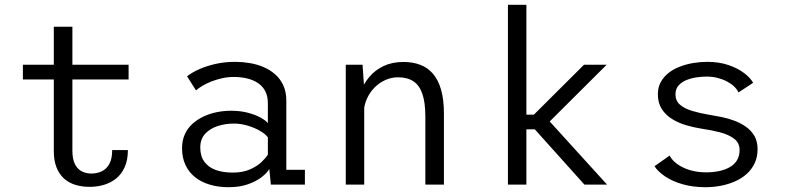

<svg xmlns="http://www.w3.org/2000/svg" viewBox="-20 -770 3290 801"><path d="M204.5 -139.5V-658.5H282V-142Q282 -106.5 292.5 -85.5Q303 -64.5 321 -55.2Q339 -46 361.5 -46Q384.5 -46 404.2 -55.2Q424 -64.5 436 -85.8Q448 -107 448 -144H513.5Q513.5 -102 500.2 -72.8Q487 -43.5 464.8 -25.5Q442.5 -7.5 414 1Q385.5 9.5 354 9.5Q321.5 9.5 294.5 1.2Q267.5 -7 247.2 -25Q227 -43 215.8 -71.5Q204.5 -100 204.5 -139.5ZM75.5 -438.5V-500H516.5V-438.5Z M933.5 11Q890.5 11 854.8 0.2Q819 -10.5 793.2 -31.2Q767.5 -52 753.5 -82.2Q739.5 -112.5 739.5 -151.5Q739.5 -184 751 -209.5Q762.5 -235 783 -253.5Q803.5 -272 829.8 -284.2Q856 -296.5 885.2 -302.2Q914.5 -308 944 -308Q981.5 -308 1012.8 -300Q1044 -292 1066 -280Q1088 -268 1097.5 -256.5V-339Q1097.5 -370.5 1085.5 -391.8Q1073.5 -413 1053.2 -425.5Q1033 -438 1007.8 -443.5Q982.5 -449 955.5 -449Q930 -449 906 -443.5Q882 -438 861.2 -429.8Q840.5 -421.5 824.2 -411.8Q808 -402 797.5 -393L760.5 -451.5Q778 -466 807.8 -479.8Q837.5 -493.5 876.8 -502.8Q916 -512 962 -512Q991 -512 1021.2 -507Q1051.5 -502 1078.8 -490.5Q1106 -479 1127.8 -460Q1149.5 -441 1162 -413.8Q1174.5 -386.5 1174.5 -349.5V-61.5H1252V0H1110L1103.5 -65Q1094 -48.5 1071.5 -31Q1049 -13.5 1014.2 -1.2Q979.5 11 933.5 11ZM950.5 -50Q992.5 -50 1022.2 -63Q1052 -76 1070.5 -93.5Q1089 -111 1097.5 -125V-197Q1087.5 -211 1065 -224Q1042.5 -237 1013.5 -245.8Q984.5 -254.5 955.5 -254.5Q920.5 -254.5 888.5 -244.2Q856.5 -234 836 -212Q815.5 -190 815.5 -154.5Q815.5 -119 832.2 -95.8Q849 -72.5 879.2 -61.2Q909.5 -50 950.5 -50Z M1422.5 0V-500H1492.5L1499.5 -399V0ZM1754.5 0V-284Q1754.5 -342 1742.2 -378Q1730 -414 1704.8 -430.8Q1679.5 -447.5 1640.5 -447.5Q1613 -447.5 1587.8 -436.2Q1562.5 -425 1542.8 -405Q1523 -385 1511 -358.8Q1499 -332.5 1497.5 -302L1471 -308Q1471 -347 1483.5 -383.2Q1496 -419.5 1520.2 -448.5Q1544.5 -477.5 1580.2 -494.5Q1616 -511.5 1663 -511.5Q1702.5 -511.5 1733.8 -499.5Q1765 -487.5 1787 -461.5Q1809 -435.5 1820.5 -394.5Q1832 -353.5 1832 -295.5V0Z M2099 0V-750H2176V-291.5H2243.5V-230.5H2176V0ZM2418 0 2181.5 -263.5 2259 -279 2512.5 0ZM2259 -249 2187.5 -272 2416.5 -500H2511Z M2923 11Q2871.5 11 2829 -1Q2786.5 -13 2756.2 -33Q2726 -53 2710.5 -76.5L2773.5 -121Q2781 -106.5 2795 -94Q2809 -81.5 2828.8 -71.8Q2848.5 -62 2873 -56.5Q2897.5 -51 2926.5 -51Q2954.5 -51 2979.8 -56.2Q3005 -61.5 3024.2 -72.5Q3043.5 -83.5 3054.5 -101.2Q3065.5 -119 3065.5 -144Q3065.5 -174 3042.8 -191.2Q3020 -208.5 2983.5 -218Q2947 -227.5 2905 -233.5Q2873 -238.5 2841.2 -248Q2809.5 -257.5 2783 -274Q2756.5 -290.5 2740.5 -315.8Q2724.5 -341 2724.5 -377Q2724.5 -405.5 2736.8 -427.8Q2749 -450 2769.5 -466Q2790 -482 2816.8 -492.2Q2843.5 -502.5 2872.8 -507.2Q2902 -512 2930.5 -512Q2979.5 -512 3018.5 -498.8Q3057.5 -485.5 3084 -465.5Q3110.5 -445.5 3122 -424.5L3061 -384.5Q3054 -399 3041 -410.8Q3028 -422.5 3010.2 -431.5Q2992.5 -440.5 2971.5 -445.5Q2950.5 -450.5 2927 -450.5Q2908.5 -450.5 2886 -447.2Q2863.5 -444 2843.8 -436Q2824 -428 2811 -413.5Q2798 -399 2798 -376.5Q2798 -349.5 2816.8 -333.2Q2835.5 -317 2867 -307.5Q2898.5 -298 2937 -291.5Q2962 -287.5 2990.2 -281.8Q3018.5 -276 3045 -266Q3071.5 -256 3093 -240.5Q3114.5 -225 3127.5 -202.5Q3140.5 -180 3140.5 -147.5Q3140.5 -114.5 3128.2 -88.8Q3116 -63 3095 -44.2Q3074 -25.5 3046.2 -13.2Q3018.5 -1 2987 5Q2955.5 11 2923 11Z"/></svg>

Font: Trispace Thin Light
Style: Regular
Weight: 300
Version: Version 1.210